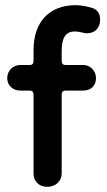

<svg xmlns="http://www.w3.org/2000/svg" viewBox="-20 -708 416 744"><path d="M163 16C195 16 219 -6 219 -35V-341C219 -352 224 -357 235 -357H302C333 -357 352 -377 352 -405C352 -434 329 -456 304 -456H235C224 -456 219 -461 219 -472V-510C219 -559 233 -586 269 -586C292 -586 302 -579 317 -579C345 -579 368 -597 368 -632C368 -655 358 -670 338 -677C325 -681 297 -688 274 -688C169 -688 110 -621 110 -514V-472C110 -461 105 -456 94 -456H58C30 -456 8 -434 8 -405C8 -377 30 -357 58 -357H94C105 -357 110 -352 110 -341V-35C110 -6 131 16 163 16Z"/></svg>

Font: Dongle
Style: Regular
Weight: 400
Designer: Yanghee Ryu
Foundry: Yanghee Ryu
Version: Version 2.000